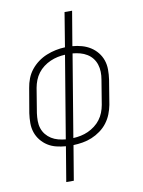

<svg xmlns="http://www.w3.org/2000/svg" viewBox="-100 -803 800 1076"><g transform="rotate(-10 300.0 -265.0)"><path d="M188 205 221 7Q194 5 167.5 -1.5Q141 -8 119 -22Q97 -36 80.5 -56.5Q64 -77 55.5 -102Q47 -127 47 -155Q47 -183 51 -211L75 -351Q79 -377 89 -403Q99 -429 116.5 -451Q134 -473 157 -490Q180 -507 206 -517.5Q232 -528 258.5 -533.5Q285 -539 312 -540L344 -735H387L354 -539Q381 -537 407.5 -529.5Q434 -522 456 -508Q478 -494 494.5 -473.5Q511 -453 519.5 -428Q528 -403 528 -375Q528 -347 524 -319L501 -179Q496 -153 486 -127.5Q476 -102 459 -79.5Q442 -57 418.5 -40Q395 -23 369.5 -12.5Q344 -2 317.5 2.5Q291 7 264 8L231 205ZM227 -31 305 -499Q283 -498 262 -493.5Q241 -489 220.5 -480Q200 -471 181.5 -457Q163 -443 149.5 -425Q136 -407 128 -386.5Q120 -366 116 -344L93 -204Q90 -182 90 -160Q90 -138 96.5 -118Q103 -98 116 -82Q129 -66 146.5 -55Q164 -44 185 -38.5Q206 -33 227 -31ZM270 -31Q292 -32 313.5 -36.5Q335 -41 355 -50Q375 -59 393.5 -73Q412 -87 425.5 -105Q439 -123 447 -143.5Q455 -164 459 -186L482 -326Q486 -348 485.5 -370Q485 -392 478.5 -412Q472 -432 459.5 -448Q447 -464 429 -475Q411 -486 390.5 -491.5Q370 -497 348 -499Z"/></g></svg>

Font: Iosevka Curly XLtEx
Style: Italic
Weight: 200
Width: 7
Italic angle: -9°
Monospace: yes
Designer: Belleve Invis
Foundry: Belleve Invis
Version: Version 11.1.0; ttfautohint (v1.8.3)